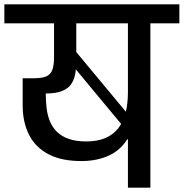

<svg xmlns="http://www.w3.org/2000/svg" viewBox="-56 -861 843 881"><path d="M531 0V-222H528Q497 -172 444 -147.5Q391 -123 323 -122Q229 -121 168 -152.5Q107 -184 77.5 -242Q48 -300 48 -378V-502H100Q138 -502 157.5 -511Q177 -520 184.5 -541.5Q192 -563 192 -600V-754H-36V-841H767V-754H634V0ZM154 -432Q154 -396 158 -363.5Q162 -331 173.5 -303.5Q185 -276 206 -255.5Q227 -235 260 -223.5Q293 -212 340 -212Q390 -212 426 -227Q462 -242 485.5 -271Q509 -300 520 -342.5Q531 -385 531 -439V-754H294V-581Q294 -553 290 -526.5Q286 -500 273 -478.5Q260 -457 231.5 -444.5Q203 -432 154 -432ZM212 -639 270 -651 585 -272 525 -262Z"/></svg>

Font: Matangi SemiBold
Style: Regular
Weight: 600
Designer: Prashant Pant
Foundry: The Graphic Ant
Version: Version 3.002